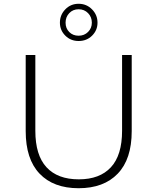

<svg xmlns="http://www.w3.org/2000/svg" viewBox="-20 -991 833 1016"><path d="M396 5Q263 5 189.5 -72Q116 -149 116 -297V-700H167V-299Q167 -170 226 -106Q285 -42 397 -42Q508 -42 567 -106Q626 -170 626 -299V-700H677V-297Q677 -149 603 -72Q529 5 396 5ZM396 -774Q354 -774 325.5 -802.5Q297 -831 297 -871Q297 -912 325.5 -941.5Q354 -971 396 -971Q438 -971 467 -941.5Q496 -912 496 -871Q496 -831 467.5 -802.5Q439 -774 396 -774ZM396 -802Q426 -802 446 -822Q466 -842 466 -871Q466 -901 446 -921.5Q426 -942 396 -942Q366 -942 346.5 -921.5Q327 -901 327 -871Q327 -841 346.5 -821.5Q366 -802 396 -802Z"/></svg>

Font: Hilab Light
Style: Regular
Weight: 300
Designer: Cristianderson Lima
Foundry: Cristianderson
Version: Version 1.0